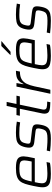

<svg xmlns="http://www.w3.org/2000/svg" viewBox="1033 -1811 786 2892"><g transform="rotate(-90 1426.0 -365.0)"><path d="M253 8Q177 8 133 -3.5Q89 -15 70 -42.5Q51 -70 51 -117Q51 -143 56.5 -177Q62 -211 71 -254Q86 -327 102 -377.5Q118 -428 145 -459Q172 -490 218.5 -504Q265 -518 342 -518Q442 -518 479.5 -492Q517 -466 517 -403Q517 -385 510.5 -343Q504 -301 493 -255L489 -234H128Q121 -200 116 -173.5Q111 -147 111 -127Q111 -78 143.5 -61Q176 -44 262 -44Q300 -44 347.5 -48Q395 -52 431 -57L420 -6Q390 1 343 4.5Q296 8 253 8ZM138 -281H439L443 -299Q448 -328 452 -350Q456 -372 456 -389Q456 -439 427 -452.5Q398 -466 336 -466Q283 -466 249.5 -459Q216 -452 196 -433Q176 -414 163.5 -377.5Q151 -341 138 -281Z M783 8Q738 8 684.5 4.5Q631 1 593 -4L604 -54Q644 -50 672.5 -47.5Q701 -45 726.5 -44Q752 -43 784 -43Q839 -43 867.5 -52Q896 -61 909.5 -81.5Q923 -102 931 -136Q938 -165 938 -184Q938 -209 923.5 -215.5Q909 -222 878 -225L737 -241Q688 -246 668 -264.5Q648 -283 648 -320Q648 -330 649.5 -345.5Q651 -361 655 -378Q670 -443 698 -472.5Q726 -502 769.5 -510Q813 -518 875 -518Q914 -518 960.5 -514.5Q1007 -511 1040 -505L1029 -455Q987 -462 950 -464.5Q913 -467 868 -467Q829 -467 798.5 -463Q768 -459 747 -441Q726 -423 716 -381Q713 -368 710.5 -356.5Q708 -345 708 -335Q708 -310 723 -303Q738 -296 770 -293L907 -277Q955 -272 977 -257Q999 -242 999 -200Q999 -174 990 -131Q978 -72 953 -42Q928 -12 886.5 -2Q845 8 783 8Z M1332 0Q1245 0 1202.5 -15.5Q1160 -31 1160 -88Q1160 -110 1168 -144L1234 -459H1128L1139 -510H1245L1276 -658H1337L1306 -510H1431L1420 -459H1295L1227 -136Q1225 -129 1223 -116.5Q1221 -104 1221 -98Q1221 -64 1250 -55.5Q1279 -47 1342 -47Z M1460 0 1568 -510H1621L1603 -405H1608Q1629 -452 1657 -476.5Q1685 -501 1722.5 -509.5Q1760 -518 1806 -518L1794 -458Q1718 -458 1674.5 -430Q1631 -402 1608.5 -353Q1586 -304 1572 -241L1520 0Z M2031 8Q1955 8 1911 -3.5Q1867 -15 1848 -42.5Q1829 -70 1829 -117Q1829 -143 1834.5 -177Q1840 -211 1849 -254Q1864 -327 1880 -377.5Q1896 -428 1923 -459Q1950 -490 1996.5 -504Q2043 -518 2120 -518Q2220 -518 2257.5 -492Q2295 -466 2295 -403Q2295 -385 2288.5 -343Q2282 -301 2271 -255L2267 -234H1906Q1899 -200 1894 -173.5Q1889 -147 1889 -127Q1889 -78 1921.5 -61Q1954 -44 2040 -44Q2078 -44 2125.5 -48Q2173 -52 2209 -57L2198 -6Q2168 1 2121 4.5Q2074 8 2031 8ZM1916 -281H2217L2221 -299Q2226 -328 2230 -350Q2234 -372 2234 -389Q2234 -439 2205 -452.5Q2176 -466 2114 -466Q2061 -466 2027.5 -459Q1994 -452 1974 -433Q1954 -414 1941.5 -377.5Q1929 -341 1916 -281ZM2044 -599 2045 -604 2179 -738H2251L2250 -733L2092 -599Z M2561 8Q2516 8 2462.5 4.5Q2409 1 2371 -4L2382 -54Q2422 -50 2450.5 -47.5Q2479 -45 2504.5 -44Q2530 -43 2562 -43Q2617 -43 2645.5 -52Q2674 -61 2687.5 -81.5Q2701 -102 2709 -136Q2716 -165 2716 -184Q2716 -209 2701.5 -215.5Q2687 -222 2656 -225L2515 -241Q2466 -246 2446 -264.5Q2426 -283 2426 -320Q2426 -330 2427.5 -345.5Q2429 -361 2433 -378Q2448 -443 2476 -472.5Q2504 -502 2547.5 -510Q2591 -518 2653 -518Q2692 -518 2738.5 -514.5Q2785 -511 2818 -505L2807 -455Q2765 -462 2728 -464.5Q2691 -467 2646 -467Q2607 -467 2576.5 -463Q2546 -459 2525 -441Q2504 -423 2494 -381Q2491 -368 2488.5 -356.5Q2486 -345 2486 -335Q2486 -310 2501 -303Q2516 -296 2548 -293L2685 -277Q2733 -272 2755 -257Q2777 -242 2777 -200Q2777 -174 2768 -131Q2756 -72 2731 -42Q2706 -12 2664.5 -2Q2623 8 2561 8Z"/></g></svg>

Font: Saira Light
Style: Italic
Weight: 300
Italic angle: -12°
Designer: Hector Gatti with collaboration of the Omnibus-Type team
Foundry: Omnibus-Type
Version: Version 1.100; ttfautohint (v1.8.3)